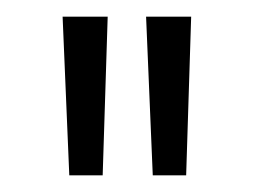

<svg xmlns="http://www.w3.org/2000/svg" viewBox="-20 -713 304 230"><path d="M55 -693H109L103 -503H63ZM155 -693H209L203 -503H163Z"/></svg>

Font: Niramit ExtraLight
Style: Regular
Weight: 200
Designer: Katatrad Aksorn Co.,Ltd.
Foundry: Cadson Demak Co.,Ltd.
Version: Version 1.000; ttfautohint (v1.6)